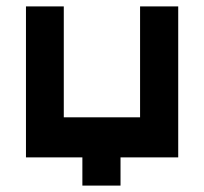

<svg xmlns="http://www.w3.org/2000/svg" viewBox="-20 -480 637 599"><path d="M237 99V11H61V-460H179V-114H417V-460H536V11H356V99Z"/></svg>

Font: Pixelify Sans SemiBold
Style: Regular
Weight: 600
Designer: Stefie Justprince
Foundry: Typecalism Foundryline
Version: Version 1.000